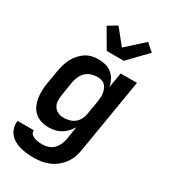

<svg xmlns="http://www.w3.org/2000/svg" viewBox="-238 -892 1077 1225"><g transform="rotate(30 300.0 -279.5)"><path d="M216 223Q190 223 165 220.5Q140 218 116 211.5Q92 205 71 193Q50 181 35 163Q20 145 13.5 120.5Q7 96 11 71H130Q128 81 133 90Q138 99 146 104.5Q154 110 163 113.5Q172 117 182.5 119Q193 121 203.5 121.5Q214 122 225 122Q246 122 267 114.5Q288 107 304 90.5Q320 74 328.5 53.5Q337 33 341 12L356 -82Q344 -62 327.5 -44Q311 -26 290.5 -14Q270 -2 247 3Q224 8 202 8Q173 8 146.5 0Q120 -8 100 -25.5Q80 -43 68.5 -67.5Q57 -92 52.5 -119.5Q48 -147 49 -175.5Q50 -204 55 -233L72 -333Q76 -357 83 -380.5Q90 -404 101.5 -426.5Q113 -449 130 -468.5Q147 -488 168 -502Q189 -516 213.5 -522Q238 -528 262 -528Q289 -528 315.5 -521Q342 -514 361.5 -497.5Q381 -481 393.5 -457.5Q406 -434 410 -408L429 -520H549L458 28Q454 55 444 82Q434 109 416.5 132.5Q399 156 375.5 174.5Q352 193 325 204Q298 215 270.5 219Q243 223 216 223ZM253 -93Q273 -93 294 -98Q315 -103 332.5 -116.5Q350 -130 360.5 -149.5Q371 -169 374 -190L391 -290Q393 -306 394.5 -322Q396 -338 393.5 -353Q391 -368 385 -382.5Q379 -397 369 -407.5Q359 -418 343.5 -422.5Q328 -427 312 -427Q290 -427 268 -420Q246 -413 229 -397Q212 -381 202.5 -359.5Q193 -338 189 -317L173 -217Q169 -194 169.5 -171.5Q170 -149 180.5 -130.5Q191 -112 210.5 -102.5Q230 -93 253 -93ZM280 -600 199 -739 264 -778 353 -667 480 -782 507 -758 535 -734 406 -600Z"/></g></svg>

Font: Iosevka Extended
Style: Bold Italic
Weight: 700
Width: 7
Italic angle: -9°
Monospace: yes
Designer: Belleve Invis
Foundry: Belleve Invis
Version: Version 32.5.0; ttfautohint (v1.8.4)